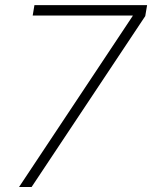

<svg xmlns="http://www.w3.org/2000/svg" viewBox="-20 -748 608 768"><path d="M56.2 0 510.7 -684.1 511.2 -686H110.8L117.7 -727.5H568.4L561 -683.6L106.4 0Z"/></svg>

Font: Inter 24pt ExtraLight
Style: Italic
Weight: 250
Italic angle: -9.3988°
Version: Version 4.001;git-66647c0bb